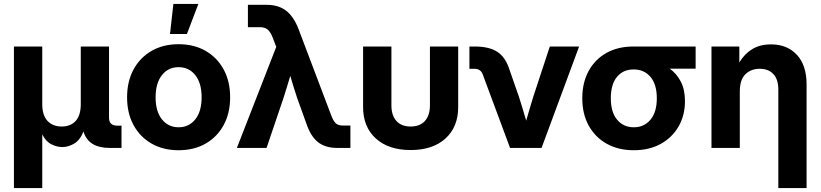

<svg xmlns="http://www.w3.org/2000/svg" viewBox="-20 -752 4171 976"><path d="M50.8 204.1V-515.6H194.8V-222.7Q194.8 -165.5 221.7 -137.2Q248.5 -108.9 293.5 -108.9Q338.9 -108.9 364.7 -137.2Q390.6 -165.5 390.6 -222.7V-515.6H534.2V-153.3Q534.2 -113.3 576.2 -113.3H597.7V0H537.6Q429.2 0 404.3 -83.5Q386.2 -38.6 356.2 -21.5Q326.2 -4.4 297.4 -4.4Q270 -4.4 241.7 -18.3Q213.4 -32.2 194.8 -68.8V204.1Z M887.7 11.7Q809.6 11.7 750.7 -22Q691.9 -55.7 658.9 -116Q626 -176.3 626 -257.3Q626 -338.4 658.9 -398.9Q691.9 -459.5 750.7 -493.4Q809.6 -527.3 887.7 -527.3Q966.3 -527.3 1025.1 -493.4Q1084 -459.5 1116.9 -398.9Q1149.9 -338.4 1149.9 -257.3Q1149.9 -176.8 1116.9 -116.2Q1084 -55.7 1025.1 -22Q966.3 11.7 887.7 11.7ZM887.7 -105Q940.4 -105 972.7 -145.3Q1004.9 -185.5 1004.9 -257.3Q1004.9 -329.6 972.7 -370.1Q940.4 -410.6 887.7 -410.6Q835.4 -410.6 803.2 -370.1Q771 -329.6 771 -257.3Q771 -185.5 803.2 -145.3Q835.4 -105 887.7 -105ZM844.2 -579.1 861.3 -731.9H988.3L930.2 -579.1Z M1184.1 0 1384.3 -513.7 1366.7 -559.6Q1355.5 -588.9 1341.1 -601.3Q1326.7 -613.8 1301.8 -613.8H1240.2V-727.5H1335.4Q1395.5 -727.5 1434.6 -697.5Q1473.6 -667.5 1498 -603L1662.6 -168.5Q1673.3 -139.2 1685.5 -126.5Q1697.8 -113.8 1723.1 -113.8H1761.2V0H1693.8Q1633.8 0 1596.4 -29.5Q1559.1 -59.1 1537.1 -124.5L1490.2 -254.9Q1481 -282.2 1472.4 -310.3Q1463.9 -338.4 1455.6 -366.2Q1447.3 -338.4 1438.7 -310.3Q1430.2 -282.2 1421.4 -254.9L1335 0Z M2067.4 10.7Q1955.1 10.7 1890.4 -48.1Q1825.7 -106.9 1825.7 -207.5V-515.6H1969.7V-216.3Q1969.7 -165.5 1995.1 -137.2Q2020.5 -108.9 2067.4 -108.9Q2114.7 -108.9 2140.1 -137.2Q2165.5 -165.5 2165.5 -216.3V-515.6H2309.1V-207.5Q2309.1 -106.9 2244.6 -48.1Q2180.2 10.7 2067.4 10.7Z M2572.8 0 2433.6 -374.5Q2422.9 -402.3 2392.1 -402.3H2366.2V-515.6H2393.1Q2466.8 -515.6 2508.1 -488.5Q2549.3 -461.4 2568.8 -400.9L2617.7 -260.7Q2627.4 -230.5 2636.7 -199.7Q2646 -168.9 2654.8 -138.7Q2663.6 -169.4 2672.6 -200Q2681.6 -230.5 2690.9 -260.7L2774.9 -515.6H2923.8L2732.9 0Z M3201.7 11.7Q3123.5 11.7 3064.7 -21Q3005.9 -53.7 2972.9 -113Q2939.9 -172.4 2939.9 -252.4Q2939.9 -332 2972.4 -391.4Q3004.9 -450.7 3063.2 -483.2Q3121.6 -515.6 3199.7 -515.6H3516.1V-402.8H3384.8Q3419.9 -377.4 3440.9 -336.9Q3461.9 -296.4 3461.9 -237.8Q3461.9 -165.5 3429.4 -109.1Q3397 -52.7 3338.6 -20.5Q3280.3 11.7 3201.7 11.7ZM3201.7 -398.9H3199.7Q3147.5 -398.9 3116.2 -361.1Q3085 -323.2 3085 -252.4Q3085 -181.6 3117.2 -143.3Q3149.4 -105 3201.7 -105Q3254.4 -105 3286.6 -143.6Q3318.8 -182.1 3318.8 -252.4Q3318.8 -323.2 3286.6 -361.1Q3254.4 -398.9 3201.7 -398.9Z M3740.7 -286.6V0H3596.7V-515.6H3738.3V-434.6Q3764.6 -478.5 3804.2 -502.4Q3843.8 -526.4 3899.4 -526.4Q3981.4 -526.4 4030.8 -473.4Q4080.1 -420.4 4080.1 -322.8V204.1H3936.5V-296.4Q3936.5 -348.1 3911.6 -375.2Q3886.7 -402.3 3841.8 -402.3Q3797.4 -402.3 3769 -374.5Q3740.7 -346.7 3740.7 -286.6Z"/></svg>

Font: Inter Display
Style: Bold
Weight: 700
Designer: Rasmus Andersson
Foundry: rsms
Version: Version 4.001;git-9221beed3